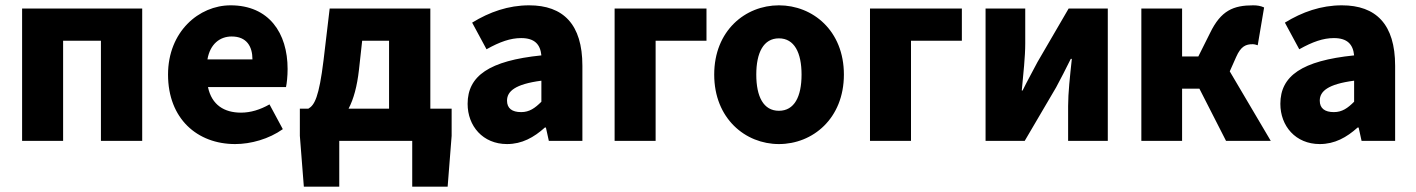

<svg xmlns="http://www.w3.org/2000/svg" viewBox="-20 -529 5317 721"><path d="M63 0H217V-376H359V0H514V-497H63Z M863 12C922 12 990 -7 1042 -44L992 -137C957 -117 921 -106 885 -106C822 -106 775 -135 761 -202H1054C1057 -216 1060 -242 1060 -270C1060 -405 990 -509 846 -509C727 -509 611 -410 611 -249C611 -83 721 12 863 12ZM759 -306C769 -364 806 -392 850 -392C906 -392 928 -355 928 -306Z M1328 -267 1340 -376H1441V-121H1289C1308 -157 1321 -205 1328 -267ZM1254 0H1528V172H1661L1676 -19V-121H1596V-497H1218L1195 -303C1178 -164 1161 -134 1138 -121H1106V-19L1121 172H1254Z M1884 12C1940 12 1985 -13 2026 -50H2030L2041 0H2167V-282C2167 -438 2095 -509 1967 -509C1889 -509 1818 -484 1753 -444L1807 -344C1857 -372 1897 -386 1937 -386C1988 -386 2009 -362 2013 -321C1817 -301 1736 -244 1736 -139C1736 -56 1793 12 1884 12ZM1937 -108C1903 -108 1884 -122 1884 -151C1884 -186 1914 -213 2013 -226V-147C1989 -123 1968 -108 1937 -108Z M2288 0H2442V-376H2633V-497H2288Z M2905 12C3032 12 3149 -84 3149 -249C3149 -414 3032 -509 2905 -509C2779 -509 2662 -414 2662 -249C2662 -84 2779 12 2905 12ZM2905 -113C2847 -113 2820 -166 2820 -249C2820 -331 2847 -385 2905 -385C2963 -385 2990 -331 2990 -249C2990 -166 2963 -113 2905 -113Z M3247 0H3401V-376H3592V-497H3247Z M3681 0H3828L3946 -201C3961 -229 3985 -275 4001 -308H4005C3998 -243 3991 -180 3991 -131V0H4140V-497H3993L3876 -296C3861 -267 3836 -222 3820 -189H3817C3823 -253 3830 -316 3830 -366V-497H3681Z M4266 0H4419V-196H4484L4584 0H4752L4598 -261L4622 -315C4640 -356 4659 -363 4684 -363C4691 -363 4697 -361 4703 -359L4727 -501C4714 -507 4701 -509 4686 -509C4612 -509 4565 -490 4524 -405L4480 -317H4419V-497H4266Z M4936 12C4992 12 5037 -13 5078 -50H5082L5093 0H5219V-282C5219 -438 5147 -509 5019 -509C4941 -509 4870 -484 4805 -444L4859 -344C4909 -372 4949 -386 4989 -386C5040 -386 5061 -362 5065 -321C4869 -301 4788 -244 4788 -139C4788 -56 4845 12 4936 12ZM4989 -108C4955 -108 4936 -122 4936 -151C4936 -186 4966 -213 5065 -226V-147C5041 -123 5020 -108 4989 -108Z"/></svg>

Font: Source Sans Pro
Style: Bold
Weight: 700
Designer: Paul D. Hunt
Foundry: Adobe Systems Incorporated
Version: Version 3.006;hotconv 1.0.111;makeotfexe 2.5.65597